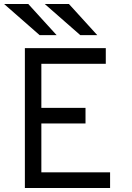

<svg xmlns="http://www.w3.org/2000/svg" viewBox="-26 -941 662 961"><path d="M98.5 0V-700H503.5V-621.5H181V-401H402V-323H181V-78.5H525V0ZM376 -765 198 -921H319L461 -765ZM172.5 -765 -5.5 -921H115.5L257.5 -765Z"/></svg>

Font: Overpass Mono Light
Style: Regular
Weight: 400
Monospace: yes
Version: Version 4.000